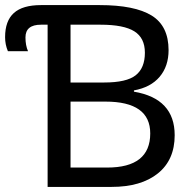

<svg xmlns="http://www.w3.org/2000/svg" viewBox="-20 -734 750 754"><path d="M167 0V-637H141Q80 -637 80 -587Q80 -556 90 -533H11Q0 -559 0 -588Q0 -652 34.5 -683Q69 -714 141 -714H371Q509 -714 575.5 -673Q642 -632 642 -537Q642 -474 607 -432.5Q572 -391 506 -379V-374Q666 -347 666 -203Q666 -106 600 -53Q534 0 418 0ZM257 -410H389Q477 -410 513 -438.5Q549 -467 549 -527Q549 -585 507.5 -611Q466 -637 375 -637H257ZM257 -76H401Q570 -76 570 -210Q570 -335 394 -335H257Z"/></svg>

Font: Advent Sans Logo
Style: Regular
Weight: 400
Designer: Types & Symbols
Foundry: Types & Symbols
Version: Version 1.002